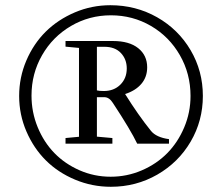

<svg xmlns="http://www.w3.org/2000/svg" viewBox="-20 -737 861 744"><path d="M409.7 -13.2Q336.9 -13.2 271 -40.8Q205.1 -68.4 157.7 -115.5Q110.4 -162.6 82.3 -227.8Q54.2 -293 54.2 -365.2Q54.2 -437 82 -502.2Q109.9 -567.4 157.2 -614.3Q204.6 -661.1 270 -689Q335.4 -716.8 407.7 -716.8Q506.3 -716.8 588.6 -670.2Q670.9 -623.5 718.5 -542.7Q766.1 -461.9 766.1 -365.2Q766.1 -269 718.8 -188.2Q671.4 -107.4 589.4 -60.3Q507.3 -13.2 409.7 -13.2ZM718.3 -365.2Q718.3 -451.2 677 -523.2Q635.7 -595.2 564.9 -636.5Q494.1 -677.7 409.7 -677.7Q325.7 -677.7 254.9 -636.2Q184.1 -594.7 143.1 -523.2Q102.1 -451.7 102.1 -366.7Q102.1 -302.2 126 -244.1Q149.9 -186 190.7 -144Q231.4 -102.1 288.3 -77.1Q345.2 -52.2 408.7 -52.2Q472.2 -52.2 529.5 -76.9Q586.9 -101.6 628.2 -143.6Q669.4 -185.5 693.8 -243.4Q718.3 -301.3 718.3 -365.2ZM233.9 -180.2V-202.1L286.1 -207V-551.3L233.9 -556.2V-578.1H286.1H417.5Q481 -578.1 515.6 -550.3Q550.3 -522.5 550.3 -476.1Q550.3 -438.5 527.8 -412.1Q505.4 -385.7 464.8 -372.6Q516.1 -290.5 564.9 -230Q585.4 -204.6 634.8 -197.8V-180.2H511.7Q486.3 -233.4 417.5 -337.9Q403.3 -360.4 384.3 -360.4H355.5V-207.5L415.5 -202.1V-180.2ZM355.5 -555.7V-386.7Q363.8 -384.3 382.3 -384.3Q421.4 -384.3 446.3 -408.9Q471.2 -433.6 471.2 -471.7Q471.2 -507.3 448.5 -531.5Q425.8 -555.7 384.3 -555.7Z"/></svg>

Font: Elstob 8pt Medium
Style: Regular
Weight: 500
Designer: Peter S. Baker
Version: Version 1.015